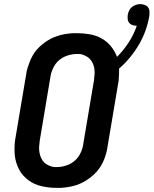

<svg xmlns="http://www.w3.org/2000/svg" viewBox="-20 -904 746 932"><path d="M256 8Q237 8 219 6Q201 4 183 0Q165 -4 149 -11Q133 -18 119 -28.5Q105 -39 93 -52Q81 -65 73 -80.5Q65 -96 59.5 -113Q54 -130 52 -148Q50 -166 50.5 -188Q51 -210 53 -222L107 -543Q109 -559 114 -575Q119 -591 125 -606Q131 -621 139.5 -636Q148 -651 159.5 -664Q171 -677 184.5 -688Q198 -699 212.5 -708Q227 -717 243 -723.5Q259 -730 274.5 -734Q290 -738 309 -740.5Q328 -743 339 -743H353Q385 -743 416 -737.5Q447 -732 473 -717.5Q499 -703 518 -680Q537 -657 548 -628Q580 -660 605 -698.5Q630 -737 644 -779H643Q633 -779 623.5 -782Q614 -785 607.5 -792.5Q601 -800 600 -810.5Q599 -821 600 -831Q602 -842 606.5 -852Q611 -862 620 -869.5Q629 -877 640 -880.5Q651 -884 661 -884Q672 -884 682.5 -880Q693 -876 699 -868Q705 -860 705.5 -849Q706 -838 705 -827Q699 -792 686.5 -756.5Q674 -721 655 -688.5Q636 -656 611.5 -626Q587 -596 558 -571Q558 -564 558 -555Q558 -546 557.5 -538Q557 -530 556.5 -524Q556 -518 556 -513L502 -192Q500 -176 495.5 -160Q491 -144 485 -129Q479 -114 470 -99Q461 -84 449.5 -71Q438 -58 424.5 -47Q411 -36 396.5 -27Q382 -18 366.5 -11.5Q351 -5 335 -1Q319 3 300 5.5Q281 8 270 8ZM245 -93H256Q270 -93 284.5 -96Q299 -99 313 -105Q327 -111 339 -120.5Q351 -130 360 -142.5Q369 -155 375.5 -171.5Q382 -188 383 -198L436 -513Q438 -528 439 -542.5Q440 -557 438 -571Q436 -585 430 -597.5Q424 -610 414.5 -619.5Q405 -629 389.5 -635.5Q374 -642 365 -642H353Q339 -642 324.5 -639Q310 -636 296 -630Q282 -624 270 -614.5Q258 -605 249 -592.5Q240 -580 233.5 -563.5Q227 -547 226 -538L173 -222Q171 -207 170 -192.5Q169 -178 171.5 -164Q174 -150 179.5 -137.5Q185 -125 194.5 -115.5Q204 -106 219.5 -99.5Q235 -93 245 -93Z"/></svg>

Font: Iosevka Aile Oblique
Style: Bold
Weight: 700
Italic angle: -9°
Designer: Belleve Invis
Foundry: Belleve Invis
Version: Version 31.1.0; ttfautohint (v1.8.4)